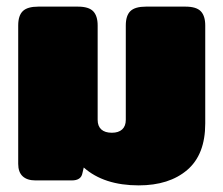

<svg xmlns="http://www.w3.org/2000/svg" viewBox="-20 -545 675 580"><path d="M233 -39 229 -22Q225 0 197 0H87Q62 0 48.5 -12.5Q35 -25 35 -50V-468Q35 -498 49 -511.5Q63 -525 96 -525H215Q248 -525 261.5 -511Q275 -497 275 -468V-183Q275 -164 286 -154Q297 -144 318 -144Q338 -144 349 -154Q360 -164 360 -183V-468Q360 -498 374 -511.5Q388 -525 421 -525H540Q573 -525 586.5 -511Q600 -497 600 -468V-172Q600 -78 545.5 -31.5Q491 15 399 15Q294 15 233 -39Z"/></svg>

Font: Mitr
Style: Bold
Weight: 700
Designer: Thanarat Vachiruckul
Foundry: Cadson Demak
Version: Version 1.003